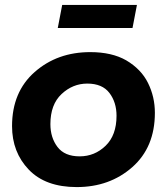

<svg xmlns="http://www.w3.org/2000/svg" viewBox="-20 -755 679 781"><path d="M519 -641H215L233 -735H537ZM292 6Q165 6 97 -65Q29 -136 29 -242Q29 -381 121 -462Q213 -543 347 -543Q435 -543 493.5 -509.5Q554.5 -473.5 582.2 -417.2Q610 -361 610 -296Q610 -156 518 -75Q426 6 292 6ZM304 -119Q365 -119 409.5 -162Q454 -205 454 -284Q454 -339 425 -377Q396 -415 335 -415Q276 -415 230.5 -372.5Q185 -330 185 -250Q185 -195 214 -157Q243 -119 304 -119Z"/></svg>

Font: Argentum Sans SemiBold
Style: Italic
Weight: 600
Italic angle: -11°
Designer: Julieta Ulanovsky (font), Cristiano Sobral (main changes and remaster)
Foundry: Julieta Ulanovsky (font), Cristiano Sobral (main changes and remaster)
Version: Version 2.007;June 15, 2022;FontCreator 14.0.0.2814 64-bit; 